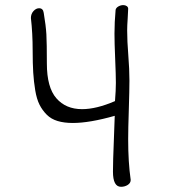

<svg xmlns="http://www.w3.org/2000/svg" viewBox="-20 -740 688 746"><path d="M487.8 -41Q487.8 -28.8 476.3 -21.5Q464.8 -14.2 450.2 -14.2Q418.9 -14.2 418.9 -73.2Q418.9 -112.3 422.4 -196.5Q425.8 -280.8 425.8 -290Q328.1 -262.2 263.2 -262.2Q229 -262.2 203.9 -269.8Q178.7 -277.3 161.6 -294.4Q144.5 -311.5 133.5 -333.3Q122.6 -355 116.9 -388.9Q111.3 -422.9 109.1 -458Q106.9 -493.2 106.9 -543Q106.9 -611.3 100.1 -669.9Q100.1 -686 110.1 -697Q120.1 -708 131.8 -708Q147.5 -708 149.9 -689.9Q158.2 -641.1 160.2 -606.7Q162.1 -572.3 162.1 -493.2Q162.1 -400.4 199 -358.2Q235.8 -315.9 298.8 -315.9Q354.5 -315.9 426.8 -347.2Q430.2 -389.2 430.2 -418Q430.2 -447.8 427.5 -511Q424.8 -574.2 424.8 -608.9Q424.8 -653.8 429.2 -702.1Q431.2 -710 440.2 -715.1Q449.2 -720.2 459 -720.2Q466.8 -720.2 472.4 -716.3Q478 -712.4 478 -706.1Q478 -695.3 476.1 -668Q474.1 -640.6 474.1 -622.1Q474.1 -580.1 478.5 -525.6Q482.9 -471.2 482.9 -426.8Q482.9 -390.1 480.5 -314.5Q478 -238.8 478 -199.2Q478 -108.9 487.8 -41Z"/></svg>

Font: Zhizn
Style: Regular
Weight: 400
Designer: Peter Zharnov
Foundry: Peter Zharnov
Version: Version 1.000